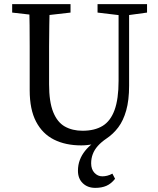

<svg xmlns="http://www.w3.org/2000/svg" viewBox="-20 -690 767 931"><path d="M170 -614 39 -629V-670H322V-629L191 -614ZM442 221Q405 221 381.5 198.5Q358 176 358 138Q358 110 367 86Q376 62 392.5 41.5Q409 21 429 6V10Q416 12 402 13.5Q388 15 374 15Q298 15 242 -13Q186 -41 155 -100Q124 -159 124 -252V-360Q124 -412 124 -464Q124 -516 123.5 -567.5Q123 -619 121 -670H221Q220 -619 219 -567.5Q218 -516 218 -464Q218 -412 218 -360V-281Q218 -196 238 -146.5Q258 -97 294.5 -76.5Q331 -56 380 -56Q439 -56 477.5 -79.5Q516 -103 535.5 -156.5Q555 -210 555 -298V-670H606V-274Q606 -204 592 -154.5Q578 -105 553.5 -72.5Q529 -40 496 -18Q471 -1 454.5 17.5Q438 36 430 57Q422 78 422 102Q422 131 438 148Q454 165 476 165Q488 165 500 162Q512 159 525 152L538 177Q519 201 496 211Q473 221 442 221ZM570 -615 453 -629V-670H693V-629L591 -615Z"/></svg>

Font: Source Serif 4 Variable
Style: Regular
Weight: 400
Designer: Frank Grießhammer
Foundry: Adobe
Version: Version 4.005;hotconv 1.1.0;makeotfexe 2.6.0